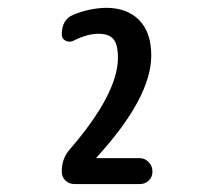

<svg xmlns="http://www.w3.org/2000/svg" viewBox="-20 -756 540 484"><path d="M332 -357.4Q344.7 -357.4 354.5 -347.7Q364.3 -337.9 364.3 -323.7Q364.3 -309.6 355 -300.8Q345.7 -292 332 -292H168Q154.3 -292 145 -300.8Q135.7 -309.6 135.7 -324.2Q135.7 -357.4 157.2 -380.9Q277.3 -520.5 277.3 -610.4Q277.3 -643.6 266.1 -657.2Q254.9 -670.9 228.5 -670.9Q200.2 -670.9 165 -653.3Q155.3 -648.4 145.5 -653.3Q135.7 -658.2 135.7 -668.9Q135.7 -707 165 -718.8Q205.1 -735.4 247.1 -736.3Q300.8 -736.3 331.1 -705.1Q361.3 -673.8 361.3 -616.2Q361.3 -509.8 223.6 -359.4L222.7 -357.4H223.6Z"/></svg>

Font: Rounded Mgen+ 1mn bold
Style: Bold
Weight: 700
Designer: [Source Han Sans]
Ryoko NISHIZUKA  (kana & ideographs); Paul D. Hunt (Latin, Greek & Cyrillic); Wenlong ZHANG  (bopomofo
Version: Version 1.059.20150602